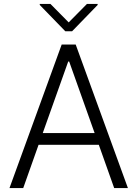

<svg xmlns="http://www.w3.org/2000/svg" viewBox="-20 -953 696 973"><path d="M97.7 0H28.1L292.6 -727.3H363.6L628.2 0H558.6L480.8 -219.1H175.4ZM196.7 -278.8H459.5L330.6 -641H325.6ZM235.8 -932.9 328.1 -839.5 420.5 -932.9H474.8V-927.9L345.2 -794.4H311.1L181.5 -927.9V-932.9Z"/></svg>

Font: Inter UI Light
Style: Regular
Weight: 300
Designer: Rasmus Andersson
Foundry: rsms
Version: 3.2;8d6f07862